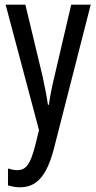

<svg xmlns="http://www.w3.org/2000/svg" viewBox="-20 -557 410 817"><path d="M4 -537 146 -3 129 65C109 141 92 167 53 167C41 167 27 164 14 160V232C32 237 48 240 64 240C137 240 178 191 208 81L366 -537H283L212 -233C201 -188 193 -148 188 -111H184C178 -153 169 -195 161 -233L88 -537Z"/></svg>

Font: Noto Sans Arabic ExtCond
Style: Regular
Weight: 400
Width: 2
Designer: Monotype Design Team, Nadine Chahine, Nizar Qandah and Khaled Hosny
Foundry: Monotype Imaging Inc.
Version: Version 2.012